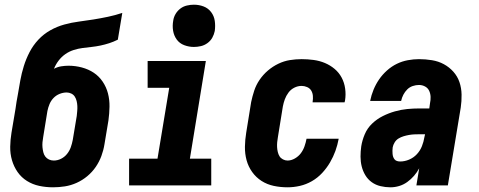

<svg xmlns="http://www.w3.org/2000/svg" viewBox="-20 -790 2040 818"><path d="M206 8Q176 8 147.5 2Q119 -4 95 -19Q71 -34 55 -57Q39 -80 31 -107.5Q23 -135 23.5 -165Q24 -195 29 -225L46 -326Q48 -341 50.5 -356.5Q53 -372 56 -387Q61 -417 66.5 -447.5Q72 -478 81.5 -508.5Q91 -539 106 -568Q121 -597 143.5 -621Q166 -645 194.5 -661Q223 -677 254 -685.5Q285 -694 316 -698Q347 -702 378 -707Q409 -712 440 -718.5Q471 -725 501 -735L482 -621Q464 -612 445.5 -606Q427 -600 408 -596Q389 -592 370 -590Q351 -588 332 -585.5Q313 -583 294 -577Q275 -571 258.5 -559.5Q242 -548 229.5 -531.5Q217 -515 210 -497Q225 -505 241 -507.5Q257 -510 272 -510Q301 -510 329 -502.5Q357 -495 379.5 -480Q402 -465 417.5 -442Q433 -419 440 -392Q447 -365 446.5 -335.5Q446 -306 442 -277L425 -175Q421 -150 412 -125.5Q403 -101 388 -79Q373 -57 352 -39.5Q331 -22 306.5 -11Q282 0 256.5 4Q231 8 206 8ZM209 -106Q225 -106 240 -113.5Q255 -121 265.5 -134Q276 -147 281.5 -162.5Q287 -178 290 -194L307 -296Q308 -306 309 -317Q310 -328 309.5 -338.5Q309 -349 306.5 -359.5Q304 -370 298.5 -378.5Q293 -387 283.5 -391.5Q274 -396 264 -396Q249 -396 234 -390Q219 -384 208 -372.5Q197 -361 191 -346.5Q185 -332 182 -317L164 -206Q162 -195 161 -184Q160 -173 161 -162.5Q162 -152 164.5 -141.5Q167 -131 173 -123Q179 -115 188.5 -110.5Q198 -106 209 -106Z M530 0V-114H651L701 -416H609V-530H857L789 -114H880V0ZM806 -590Q785 -590 765 -597.5Q745 -605 733 -621.5Q721 -638 717.5 -659Q714 -680 718 -702Q720 -717 728 -730.5Q736 -744 748.5 -753.5Q761 -763 776.5 -766.5Q792 -770 806 -770Q828 -770 847.5 -762.5Q867 -755 879.5 -738.5Q892 -722 895 -701Q898 -680 895 -658Q892 -643 884.5 -629.5Q877 -616 864 -606.5Q851 -597 836 -593.5Q821 -590 806 -590Z M1205 8Q1175 8 1146.5 2Q1118 -4 1094.5 -19Q1071 -34 1054.5 -57Q1038 -80 1030.5 -107.5Q1023 -135 1023.5 -165Q1024 -195 1029 -225L1050 -355Q1055 -379 1063 -403.5Q1071 -428 1086 -450Q1101 -472 1121.5 -489.5Q1142 -507 1166 -518.5Q1190 -530 1215 -534Q1240 -538 1265 -538Q1291 -538 1316.5 -534.5Q1342 -531 1364.5 -521.5Q1387 -512 1405.5 -496.5Q1424 -481 1435.5 -459.5Q1447 -438 1450.5 -412.5Q1454 -387 1450 -362Q1449 -360 1449 -358Q1449 -356 1448 -354H1311Q1312 -354 1312 -355Q1312 -356 1312 -357Q1314 -369 1313 -381.5Q1312 -394 1306 -404Q1300 -414 1288.5 -419Q1277 -424 1265 -424Q1249 -424 1234 -416.5Q1219 -409 1209 -395.5Q1199 -382 1193.5 -367Q1188 -352 1185 -336L1164 -206Q1162 -195 1161 -184.5Q1160 -174 1160.5 -163.5Q1161 -153 1163.5 -142.5Q1166 -132 1171 -124Q1176 -116 1185.5 -111Q1195 -106 1205 -106Q1221 -106 1236.5 -115Q1252 -124 1262 -137.5Q1272 -151 1277.5 -167Q1283 -183 1286 -199H1423Q1418 -172 1409 -147Q1400 -122 1386 -98Q1372 -74 1352.5 -53Q1333 -32 1308.5 -18Q1284 -4 1257.5 2Q1231 8 1205 8Z M1643 8Q1622 8 1601 3Q1580 -2 1563.5 -14Q1547 -26 1536.5 -43.5Q1526 -61 1521 -81Q1516 -101 1516 -123Q1516 -145 1519 -166Q1523 -192 1534 -218Q1545 -244 1565.5 -263.5Q1586 -283 1611 -295.5Q1636 -308 1662.5 -315.5Q1689 -323 1715 -325.5Q1741 -328 1767 -328H1809L1812 -350Q1815 -364 1814.5 -377.5Q1814 -391 1808.5 -403Q1803 -415 1791 -421.5Q1779 -428 1765 -428Q1752 -428 1738.5 -423.5Q1725 -419 1715 -409Q1705 -399 1698.5 -386.5Q1692 -374 1689 -360H1557Q1562 -385 1571.5 -408Q1581 -431 1595 -451.5Q1609 -472 1628.5 -489.5Q1648 -507 1670.5 -518Q1693 -529 1717.5 -533.5Q1742 -538 1765 -538Q1793 -538 1820.5 -533.5Q1848 -529 1871 -516.5Q1894 -504 1911.5 -484.5Q1929 -465 1937.5 -440Q1946 -415 1946.5 -387Q1947 -359 1943 -332L1888 0H1754L1766 -73Q1757 -56 1744 -41Q1731 -26 1715 -14.5Q1699 -3 1680.5 2.5Q1662 8 1644 8Q1644 8 1644 8Q1644 8 1643 8ZM1685 -102Q1704 -102 1723 -110Q1742 -118 1756 -133Q1770 -148 1777.5 -167Q1785 -186 1788 -205L1791 -218H1767Q1756 -218 1745 -217.5Q1734 -217 1722.5 -215Q1711 -213 1699.5 -209.5Q1688 -206 1678 -200Q1668 -194 1661.5 -183.5Q1655 -173 1653 -162Q1652 -155 1652 -148Q1652 -141 1652.5 -134.5Q1653 -128 1655 -122Q1657 -116 1661 -111Q1665 -106 1671.5 -104Q1678 -102 1685 -102Z"/></svg>

Font: Iosevka Curly Heavy Oblique
Style: Regular
Weight: 900
Italic angle: -9°
Monospace: yes
Designer: Belleve Invis
Foundry: Belleve Invis
Version: Version 11.1.0; ttfautohint (v1.8.3)